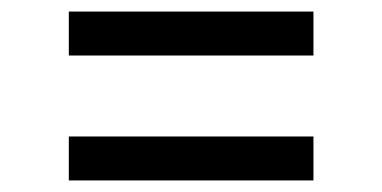

<svg xmlns="http://www.w3.org/2000/svg" viewBox="-20 -523 661 332"><path d="M99 -211V-287H522V-211ZM99 -427V-503H522V-427Z"/></svg>

Font: Gabriela
Style: Regular
Weight: 400
Designer: Eduardo Rodriguez Tunni
Foundry: Eduardo Rodriguez Tunni
Version: Version 1.003